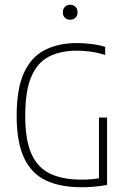

<svg xmlns="http://www.w3.org/2000/svg" viewBox="-20 -783 535 807"><path d="M323 4Q234 4 173.2 -24.5Q112.5 -53 81.2 -119Q50 -185 50 -297Q50 -410.5 80.8 -477.2Q111.5 -544 168.5 -573Q225.5 -602 304 -602Q333.5 -602 364 -598.2Q394.5 -594.5 422 -586V-552Q390 -562 360.8 -566Q331.5 -570 303 -570Q234.5 -570 186 -545.2Q137.5 -520.5 111.8 -461Q86 -401.5 86 -297Q86 -195 112.2 -136.2Q138.5 -77.5 191.2 -52.8Q244 -28 323 -28Q345 -28 366 -29.8Q387 -31.5 407 -36L396 -20V-289H430V-6Q398.5 0 373.5 2Q348.5 4 323 4ZM275 -700Q261.5 -700 252.8 -708.5Q244 -717 244 -731Q244 -745.5 252.8 -754.2Q261.5 -763 275 -763Q288.5 -763 297.2 -754.2Q306 -745.5 306 -731Q306 -717 297.2 -708.5Q288.5 -700 275 -700Z"/></svg>

Font: Encode Sans SC Condensed Thin
Style: Regular
Weight: 100
Width: 3
Designer: Multiple Designers
Foundry: Impallari Type
Version: Version 3.002